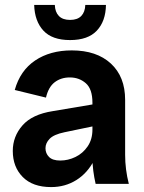

<svg xmlns="http://www.w3.org/2000/svg" viewBox="-20 -748 586 781"><path d="M369 0Q363 -26 359.5 -53Q356 -80 356 -106V-330Q356 -386 329 -409.5Q302 -433 264 -433Q228 -433 202.5 -413.5Q177 -394 167 -351L40 -382Q62 -461 123 -502Q184 -543 272 -543Q373 -543 431 -489.5Q489 -436 489 -342V-118Q489 -59 504 0ZM188 13Q113 13 72.5 -28Q32 -69 32 -134Q32 -193 71.5 -238Q111 -283 195 -296L391 -329V-241L242 -210Q199 -201 182 -183.5Q165 -166 165 -145Q165 -124 179.5 -109.5Q194 -95 225 -95Q257 -95 287 -109.5Q317 -124 336.5 -152.5Q356 -181 356 -221H390Q390 -149 363 -96.5Q336 -44 290.5 -15.5Q245 13 188 13ZM265 -585Q192 -585 156.5 -623.5Q121 -662 119 -728H203Q204 -699 219.5 -683Q235 -667 265 -667Q295 -667 310.5 -683Q326 -699 327 -728H411Q410 -662 374 -623.5Q338 -585 265 -585Z"/></svg>

Font: Radio Canada Big SemiBold
Style: Regular
Weight: 600
Designer: Étienne Aubert Bonn
Foundry: Coppers and Brasses
Version: Version 1.001